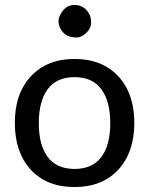

<svg xmlns="http://www.w3.org/2000/svg" viewBox="-20 -756 608 783"><path d="M284.2 -66.9Q357.4 -67.4 393.6 -116.2Q429.7 -165 429.7 -253.9Q429.7 -342.8 393.6 -391.6Q357.4 -441.4 284.2 -441.4Q210.9 -441.4 174.3 -392.1Q138.2 -342.8 138.2 -253.9Q138.2 -165 174.3 -116.2Q210.4 -67.4 284.2 -66.9ZM462.9 -444.3Q528.3 -373 527.8 -253.4Q527.3 -133.8 461.9 -63.5Q396.5 6.8 283.7 6.8Q170.9 6.8 105.5 -64Q40.5 -134.8 40.5 -254.9Q40.5 -375 106.4 -445.3Q172.4 -515.6 284.7 -515.6Q397 -515.6 462.9 -444.3ZM292 -603Q242.7 -603 224.6 -643.1Q213.9 -667.5 221.7 -687Q242.2 -736.3 284.7 -735.8Q326.7 -734.9 346.2 -694.3Q351.6 -682.1 351.6 -661.6Q351.6 -641.1 332 -622.1Q312.5 -603 292 -603Z"/></svg>

Font: Lato-Medium
Style: Regular
Weight: 500
Designer: Lukasz Dziedzic
Foundry: tyPoland Lukasz Dziedzic
Version: Version 2.006; 2014-01-15